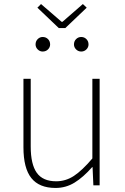

<svg xmlns="http://www.w3.org/2000/svg" viewBox="-20 -917 617 950"><path d="M96 -188V-527H132V-192Q132 -104 162 -62Q192 -20 258 -20Q305 -20 345.5 -46.5Q386 -73 437 -133V-527H473V0H442L438 -90H436Q392 -40 349 -13.5Q306 13 255 13Q174 13 135 -36Q96 -85 96 -188ZM165 -879 183 -897 285 -809H289L390 -897L409 -879L303 -778H271ZM156 -697Q156 -713 166.5 -723.5Q177 -734 191 -734Q207 -734 217.5 -723.5Q228 -713 228 -697Q228 -683 217.5 -672.5Q207 -662 191 -662Q177 -662 166.5 -672.5Q156 -683 156 -697ZM346 -697Q346 -713 356.5 -723.5Q367 -734 382 -734Q397 -734 407.5 -723.5Q418 -713 418 -697Q418 -683 407.5 -672.5Q397 -662 382 -662Q367 -662 356.5 -672.5Q346 -683 346 -697Z"/></svg>

Font: Merged Yaku Han JP Thin
Style: Regular
Weight: 250
Designer: Ryoko NISHIZUKA 西塚涼子 (kana, bopomofo & ideographs); Paul D. Hunt (Latin, Greek & Cyrillic); Sandoll Communications 산돌커뮤니
Foundry: Adobe
Version: Version 2.004